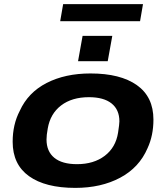

<svg xmlns="http://www.w3.org/2000/svg" viewBox="-20 -893 800 925"><path d="M270 -791 284.2 -873H668.9L654.8 -791ZM356 -598.1 377.9 -720.2H521L499 -598.1ZM342.8 12.2Q198.7 12.2 119.9 -44.2Q41 -100.6 41 -210Q41 -293.5 75.2 -358.9Q115.2 -447.3 204.6 -493.2Q293.9 -539.1 416 -539.1Q560.1 -539.1 639.6 -482.7Q719.2 -426.3 719.2 -316.9Q719.2 -240.2 690.9 -179.2Q650.9 -85.9 559.1 -36.9Q467.3 12.2 342.8 12.2ZM351.1 -102.1Q431.6 -102.1 484.6 -142.3Q537.6 -182.6 548.8 -253.9Q555.2 -295.9 555.2 -308.1Q555.2 -364.7 517.3 -394.8Q479.5 -424.8 408.2 -424.8Q326.7 -424.8 274.4 -385Q222.2 -345.2 210 -273.9Q204.1 -241.7 204.1 -221.2Q204.1 -163.6 241.7 -132.8Q279.3 -102.1 351.1 -102.1Z"/></svg>

Font: Archivo Expanded
Style: Bold Italic
Weight: 700
Width: 7
Italic angle: -10°
Designer: Hector Gatti
Foundry: Omnibus-Type
Version: Version 2.001